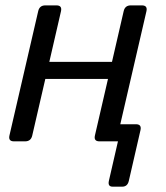

<svg xmlns="http://www.w3.org/2000/svg" viewBox="-20 -533 626 724"><path d="M32.7 0Q10.7 0 15.6 -22L124 -490.7Q128.9 -512.7 150.9 -512.7H192.9Q214.8 -512.7 210 -490.7L166 -299.8H402.3L446.3 -490.7Q451.2 -512.7 473.1 -512.7H515.1Q537.1 -512.7 532.2 -490.7L433.6 -64.5H492.7Q514.6 -64.5 509.8 -42.5L465.8 148.9Q460.9 170.9 440.9 170.9H404.8Q385.7 170.9 390.6 148.9L424.8 0H355Q333 0 337.9 -22L387.2 -235.4H150.9L101.6 -22Q96.7 0 74.7 0Z"/></svg>

Font: Istok
Style: Italic
Weight: 500
Italic angle: -13°
Designer: Andrey V. Panov
Foundry: Andrey V. Panov
Version: Version 1.0.3